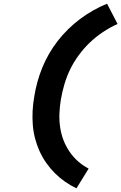

<svg xmlns="http://www.w3.org/2000/svg" viewBox="-20 -861 658 1042"><path d="M395 161Q363 146 333 125Q303 104 277.5 78.5Q252 53 231 23Q210 -7 195 -40Q180 -73 170.5 -109Q161 -145 158 -183Q155 -221 157 -259.5Q159 -298 166 -337Q172 -376 183 -416Q194 -456 209.5 -494Q225 -532 246 -568.5Q267 -605 293 -638.5Q319 -672 349.5 -702Q380 -732 414 -757.5Q448 -783 485 -804Q522 -825 561 -841L618 -731Q576 -712 538 -686.5Q500 -661 467.5 -630Q435 -599 407.5 -561.5Q380 -524 361 -485Q342 -446 329.5 -403.5Q317 -361 310 -319Q304 -282 302.5 -244.5Q301 -207 306.5 -170Q312 -133 324.5 -100.5Q337 -68 357 -38.5Q377 -9 403.5 14.5Q430 38 461 54Z"/></svg>

Font: Iosevka Curly HvExObl
Style: Regular
Weight: 900
Width: 7
Italic angle: -9°
Monospace: yes
Designer: Belleve Invis
Foundry: Belleve Invis
Version: Version 11.1.0; ttfautohint (v1.8.3)